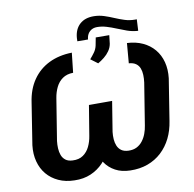

<svg xmlns="http://www.w3.org/2000/svg" viewBox="-95 -992 1111 1099"><g transform="rotate(-10 460.5 -443.0)"><path d="M749.5 -835.4H760.7L757.3 -769.5H750.5Q721.7 -772 693.8 -781.7Q666 -791.5 638.4 -803Q610.8 -814.5 583.3 -822.8Q555.7 -831.1 528.3 -831.1Q503.9 -831.1 487.5 -817.1Q471.2 -803.2 466.8 -778.8L465.8 -770L403.8 -770.5L404.3 -789.1Q408.2 -840.3 439.2 -868.4Q470.2 -896.5 522.5 -895.5Q552.2 -895 580.1 -886Q607.9 -877 635.3 -865.2Q662.6 -853.5 690.7 -844.5Q718.8 -835.4 749.5 -835.4ZM499.5 -625.5 458.5 -656.2Q472.7 -672.4 485.1 -689.5Q497.6 -706.5 502.4 -728L511.2 -773.9L589.8 -773.4L584 -724.1Q580.1 -702.1 567.1 -683.6Q554.2 -665 536.1 -650.6Q518.1 -636.2 499.5 -625.5ZM361.3 -711.9 348.6 -597.2Q311.5 -596.7 286.9 -579.3Q262.2 -562 248.3 -533.4Q234.4 -504.9 229 -471.2L189.9 -228.5Q187.5 -207.5 188.5 -186Q189.5 -164.6 196.3 -146.2Q203.1 -127.9 218.3 -116.2Q233.4 -104.5 259.3 -103.5Q295.9 -101.6 320.3 -118.7Q344.7 -135.7 358.4 -164.3Q372.1 -192.9 377 -225.1L405.8 -399.9H522L493.7 -225.1Q486.8 -176.3 468 -132.8Q449.2 -89.4 418.2 -56.6Q387.2 -23.9 345.2 -5.9Q303.2 12.2 250.5 10.7Q198.2 9.8 158 -8.8Q117.7 -27.3 90.8 -59.3Q64 -91.3 52.5 -134.8Q41 -178.2 46.9 -229L85 -471.2Q95.7 -546.4 132.6 -599.9Q169.4 -653.3 227.8 -681.9Q286.1 -710.4 361.3 -711.9ZM671.9 -595.2 681.6 -711.4Q732.9 -709 772.7 -690.4Q812.5 -671.9 839.1 -640.1Q865.7 -608.4 877 -565.2Q888.2 -522 882.3 -471.2L843.8 -229Q835.9 -175.8 814 -131.3Q792 -86.9 757.1 -54.4Q722.2 -22 676 -5.1Q629.9 11.7 574.2 10.3Q524.4 9.3 488.3 -10.3Q452.1 -29.8 429.9 -62.5Q407.7 -95.2 399.2 -137Q390.6 -178.7 395.5 -225.1L424.3 -399.9H540.5L512.2 -224.6Q509.8 -203.1 511.2 -182.1Q512.7 -161.1 520 -143.6Q527.3 -126 542.7 -115Q558.1 -104 583.5 -103Q611.3 -102.1 631.6 -112.3Q651.9 -122.6 666 -140.9Q680.2 -159.2 688.7 -182.1Q697.3 -205.1 700.7 -229L739.7 -471.7Q742.7 -494.1 741.9 -515.4Q741.2 -536.6 734.6 -554Q728 -571.3 712.9 -582.3Q697.8 -593.3 671.9 -595.2Z"/></g></svg>

Font: Roboto
Style: Bold Italic
Weight: 700
Italic angle: -12°
Designer: Christian Robertson
Foundry: Google
Version: Version 3.0